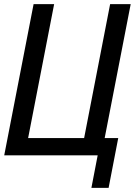

<svg xmlns="http://www.w3.org/2000/svg" viewBox="-37 -749 659 926"><path d="M434.1 0H-16.6L125 -729H224.1L98.6 -83H368.7L494.1 -729H593.3L467.8 -83H533.2L486.8 157.2H403.8Z"/></svg>

Font: Hack
Style: Italic
Weight: 400
Italic angle: -11°
Monospace: yes
Designer: Christopher Simpkins
Foundry: Christopher Simpkins
Version: Version 2.019; ttfautohint (v1.4.1) -l 4 -r 80 -G 350 -x 0 -